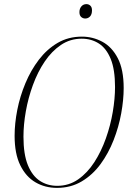

<svg xmlns="http://www.w3.org/2000/svg" viewBox="-20 -902 635 933"><path d="M257 11Q199 11 152.5 -16Q106 -43 78.5 -99Q51 -155 51 -242Q51 -302 64 -368Q77 -434 103.5 -497.5Q130 -561 169 -612Q208 -663 260 -693.5Q312 -724 378 -724Q431 -724 477.5 -699Q524 -674 552.5 -619Q581 -564 581 -474Q581 -417 569 -351Q557 -285 532 -221Q507 -157 468.5 -104.5Q430 -52 377 -20.5Q324 11 257 11ZM258 1Q315 1 360 -30.5Q405 -62 438.5 -114Q472 -166 494.5 -229.5Q517 -293 528 -358Q539 -423 539 -479Q539 -564 518 -615.5Q497 -667 460.5 -690.5Q424 -714 377 -714Q321 -714 276 -683.5Q231 -653 197 -602.5Q163 -552 140 -489Q117 -426 105.5 -361Q94 -296 94 -238Q94 -152 115.5 -99.5Q137 -47 174 -23Q211 1 258 1ZM394 -812Q383 -812 374.5 -819.5Q366 -827 366 -843Q366 -860 375.5 -871Q385 -882 400 -882Q411 -882 419 -874.5Q427 -867 427 -852Q427 -832 417.5 -822Q408 -812 394 -812Z"/></svg>

Font: Noto Serif Display Condensed ExtraLight
Style: Italic
Weight: 200
Width: 3
Italic angle: -12°
Designer: Monotype Design Team
Foundry: Monotype Imaging Inc.
Version: Version 2.009